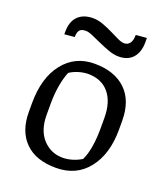

<svg xmlns="http://www.w3.org/2000/svg" viewBox="-139 -846 823 952"><g transform="rotate(20 272.0 -369.5)"><path d="M267.1 10.7Q160.6 10.7 103.8 -46.1Q46.9 -103 46.9 -204.6V-250Q46.9 -384.8 108.6 -462.6Q170.4 -540.5 272 -540.5Q378.4 -540.5 437.7 -483.6Q497.1 -426.8 497.1 -320.3V-274.4Q497.1 -145 435.5 -67.1Q374 10.7 267.1 10.7ZM409.2 -303.7Q409.2 -387.2 370.8 -433.8Q332.5 -480.5 262.2 -481.9Q235.4 -481.9 208.5 -473.4Q181.6 -464.8 164.1 -452.6Q151.4 -423.8 143.1 -377.9Q134.8 -332 134.8 -279.3V-221.2Q134.8 -139.2 177 -93.5Q219.2 -47.9 281.7 -47.9Q306.2 -47.9 332 -55.7Q357.9 -63.5 379.9 -77.1Q395 -108.9 402.1 -152.8Q409.2 -196.8 409.2 -245.6ZM80.6 -638.2Q80.6 -693.4 109.1 -721.7Q137.7 -750 188 -750Q214.4 -750 241.5 -740Q268.6 -730 293.2 -717.8Q317.9 -705.6 338.9 -695.6Q359.9 -685.5 374 -685.5Q392.6 -685.5 403.6 -700Q414.6 -714.4 414.6 -744.1L471.7 -749V-726.1Q471.7 -674.3 445.6 -644.3Q419.4 -614.3 370.1 -614.3Q346.2 -614.3 318.1 -624.3Q290 -634.3 262.9 -646.5Q235.8 -658.7 212.9 -668.7Q189.9 -678.7 176.3 -678.7Q166.5 -678.7 158.4 -676.8Q150.4 -674.8 145 -669.4Q139.6 -664.1 136.7 -654.8Q133.8 -645.5 133.8 -630.9L80.6 -626Z"/></g></svg>

Font: Noticia Text
Style: Regular
Weight: 400
Designer: JM Sole
Foundry: JM Sole
Version: Version 1.003